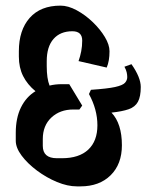

<svg xmlns="http://www.w3.org/2000/svg" viewBox="-20 -666 520 682"><path d="M253 -4Q220 -4 182.5 -19.5Q145 -35 111.5 -60Q78 -85 57 -113Q36 -141 36 -166V-194Q36 -247 54.5 -284.5Q73 -322 106 -342Q77 -366 62 -396Q47 -426 47 -465V-484Q47 -559 85.5 -602.5Q124 -646 195 -646Q222 -646 252.5 -629.5Q283 -613 309.5 -587.5Q336 -562 352.5 -534.5Q369 -507 369 -484Q369 -449 359 -426L259 -449Q265 -466 268.5 -484Q272 -502 272 -522Q272 -555 237 -555Q194 -555 170 -527.5Q146 -500 146 -449V-431Q146 -387 156 -362Q176 -367 199 -367H226L272 -291L262 -277H240Q193 -277 162.5 -248.5Q132 -220 132 -172V-148Q132 -104 182 -104H200Q261 -104 293.5 -134.5Q326 -165 326 -221Q326 -277 296 -332L303 -347Q362 -351 389 -357Q416 -363 424 -372Q432 -381 432 -392Q432 -400 430 -409Q428 -418 422 -429L447 -438Q480 -391 480 -357Q480 -323 470 -304.5Q460 -286 437 -278Q414 -270 376 -266Q413 -227 413 -150Q413 -83 373 -43.5Q333 -4 266 -4Z"/></svg>

Font: Jaini
Style: Regular
Weight: 400
Designer: Maithili Shingre, Girish Dalvi (Devanagari), Taresh Vohra (Latin)
Foundry: Ek Type
Version: Version 2.000; ttfautohint (v1.8.4.7-5d5b)